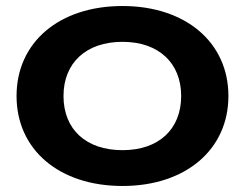

<svg xmlns="http://www.w3.org/2000/svg" viewBox="-20 -603 813 638"><path d="M387 15C597 15 739 -106 739 -284C739 -462 597 -583 387 -583C176 -583 35 -462 35 -284C35 -106 176 15 387 15ZM387 -104C266 -104 191 -173 191 -284C191 -394 266 -464 387 -464C507 -464 582 -394 582 -284C582 -173 507 -104 387 -104Z"/></svg>

Font: Bounded Med
Style: Regular
Weight: 500
Designer: Vlad Churkin
Version: Version 3.0